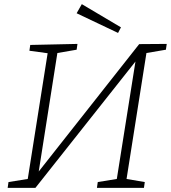

<svg xmlns="http://www.w3.org/2000/svg" viewBox="-20 -907 825 927"><path d="M17 0 21 -28 114 -43 210 -650 122 -662 126 -690 354 -695 350 -667 257 -651 167 -79 652 -694 785 -695 781 -667 687 -651 591 -43 679 -28 675 0H448L452 -28L544 -43L634 -610L151 0ZM550 -748 350 -843 375 -887 564 -775Z"/></svg>

Font: Bitter Light
Style: Italic
Weight: 300
Italic angle: -9°
Designer: Sol Matas, and Bitter project Authors
Foundry: Sol Matas
Version: Version 2.001